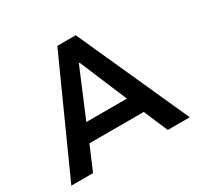

<svg xmlns="http://www.w3.org/2000/svg" viewBox="-151 -881 1085 1057"><g transform="rotate(-30 391.5 -352.5)"><path d="M15 0 333 -705H450L768 0H628L544 -197L602 -152H180L237 -197L153 0ZM388 -563 249 -232 224 -262H558L532 -232L393 -563Z"/></g></svg>

Font: Nunito Sans 8pt
Style: Bold
Weight: 700
Version: Version 3.101;gftools[0.9.27]